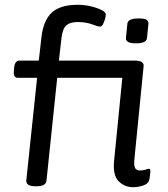

<svg xmlns="http://www.w3.org/2000/svg" viewBox="-20 -776 700 802"><path d="M128 2Q87 2 90 -24L135 -451H54Q35 -451 38 -481L39 -493Q42 -523 61 -523H142L153 -619Q161 -691 196.5 -723.5Q232 -756 304 -756Q333 -756 360 -749.5Q387 -743 404.5 -734Q422 -725 422 -715Q422 -708 418.5 -696Q415 -684 410 -674.5Q405 -665 398 -665Q390 -665 364 -674.5Q338 -684 305 -684Q274 -684 258 -671Q242 -658 237 -619L226 -523H542Q581 -523 580 -501L541 -107Q539 -84 544.5 -74Q550 -64 565 -64Q579 -64 588.5 -67.5Q598 -71 602 -71Q608 -71 608 -63Q608 -62 607.5 -53Q607 -44 604 -27Q600 -8 578 -1Q556 6 536 6Q500 6 475 -19.5Q450 -45 457 -109L491 -451H219L174 -20Q171 2 132 2ZM548 -595Q524 -595 514.5 -601Q505 -607 506 -617L512 -677Q514 -699 559 -699Q583 -699 592 -693.5Q601 -688 600 -677L594 -617Q592 -595 548 -595Z"/></svg>

Font: Asap Expanded Expanded Regular
Style: Italic
Weight: 400
Width: 7
Italic angle: -6°
Designer: Pablo Cosgaya
Foundry: Omnibus-Type
Version: Version 3.001; ttfautohint (v1.8.4.7-5d5b)